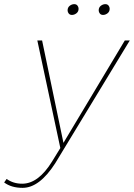

<svg xmlns="http://www.w3.org/2000/svg" viewBox="-118 -712 646 926"><path d="M229 -640Q219 -640 213.5 -646.8Q208 -653.5 208 -662Q208 -676 218.2 -684Q228.5 -692 240 -692Q250 -692 255.5 -685.2Q261 -678.5 261 -670Q261 -656 250.8 -648Q240.5 -640 229 -640ZM379 -640Q369 -640 363.5 -646.8Q358 -653.5 358 -662Q358 -676 368.2 -684Q378.5 -692 390 -692Q400 -692 405.5 -685.2Q411 -678.5 411 -670Q411 -656 400.8 -648Q390.5 -640 379 -640ZM-9 194Q-63 194 -98 168L-86 151Q-54 174 -11 174Q67 174 133 67L173 2L62 -517H85L188 -23L484 -517H508L148 76Q72 194 -9 194Z"/></svg>

Font: Argentum Sans Thin
Style: Italic
Weight: 100
Italic angle: -11°
Designer: Julieta Ulanovsky (font), Cristiano Sobral (main changes and remaster)
Foundry: Julieta Ulanovsky (font), Cristiano Sobral (main changes and remaster)
Version: Version 2.007;June 15, 2022;FontCreator 14.0.0.2814 64-bit; 